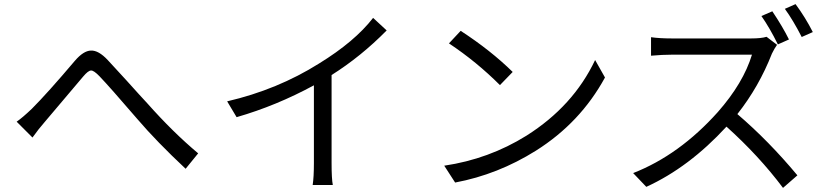

<svg xmlns="http://www.w3.org/2000/svg" viewBox="-20 -869 4020 934"><path d="M61 -277Q90 -297 135 -340Q211 -416 344 -573Q386 -622 422 -623Q459 -625 504 -577L595 -478Q665 -400 696 -367Q821 -226 944 -123L883 -48Q742 -180 648 -290Q513 -447 464 -498Q436 -527 423 -526Q409 -526 384 -496L197 -275Q168 -242 138 -200Z M1861 -721Q1736 -594 1593 -504V-76Q1593 1 1599 31H1501Q1507 -7 1507 -76V-454Q1325 -355 1131 -299L1085 -376Q1330 -433 1532 -560Q1706 -667 1795 -782Z M2221 -719Q2367 -624 2474 -519L2412 -455Q2299 -568 2164 -658ZM2141 -63Q2358 -95 2541 -209Q2769 -353 2875 -577L2923 -492Q2803 -272 2587 -136Q2402 -20 2194 19Z M3764 -653Q3724 -734 3684 -791L3737 -814Q3788 -738 3818 -677ZM3760 -651Q3747 -633 3735 -608Q3672 -447 3567 -314Q3720 -183 3859 -16L3789 45Q3672 -111 3514 -253Q3332 -55 3124 40L3060 -27Q3285 -115 3472 -324Q3596 -465 3638 -603H3248Q3202 -603 3147 -598V-688Q3189 -682 3248 -682H3634Q3683 -682 3709 -690ZM3850 -849Q3898 -784 3934 -713L3880 -689Q3838 -771 3798 -826Z"/></svg>

Font: Source Han Sans K Regular
Style: Regular
Weight: 400
Designer: Ryoko NISHIZUKA  (kana & ideographs); Paul D. Hunt (Latin, Greek & Cyrillic); Wenlong ZHANG  (bopomofo); Sandoll Communi
Foundry: Adobe Systems Incorporated
Version: Version 1.00 July 18, 2014, initial release